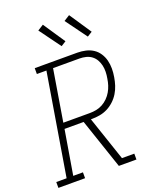

<svg xmlns="http://www.w3.org/2000/svg" viewBox="-187 -1069 960 1170"><g transform="rotate(-20 292.5 -483.5)"><path d="M-15 0V-38H52L161 -697H99V-735H375Q402 -735 428.5 -729Q455 -723 476.5 -709Q498 -695 512.5 -673Q527 -651 533.5 -625.5Q540 -600 540 -572.5Q540 -545 535 -517Q531 -492 523 -467Q515 -442 501 -419Q487 -396 466.5 -377Q446 -358 422 -346Q398 -334 372 -329.5Q346 -325 321 -325H314L411 -38H491V0H377L267 -325H143L95 -38H158V0ZM321 -363Q342 -363 363 -367Q384 -371 403.5 -381.5Q423 -392 439 -408Q455 -424 466 -443Q477 -462 483.5 -482.5Q490 -503 493 -524Q497 -545 497.5 -566.5Q498 -588 493.5 -608Q489 -628 479 -645.5Q469 -663 453 -675Q437 -687 416.5 -692Q396 -697 375 -697H204L149 -363ZM469 -805 368 -943 406 -967 501 -825ZM299 -805 198 -943 236 -967 331 -825Z"/></g></svg>

Font: Iosevka Slab XLtExObl
Style: Regular
Weight: 200
Width: 7
Italic angle: -9°
Monospace: yes
Designer: Belleve Invis
Foundry: Belleve Invis
Version: Version 11.1.1; ttfautohint (v1.8.3)